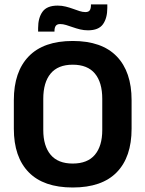

<svg xmlns="http://www.w3.org/2000/svg" viewBox="-20 -839 662 874"><path d="M311 14.5Q178.5 14.5 110.8 -54.8Q43 -124 43 -253V-383Q43 -512.5 110.8 -582.5Q178.5 -652.5 311 -652.5Q443.5 -652.5 511.2 -582.5Q579 -512.5 579 -383V-253Q579 -124 511.5 -54.8Q444 14.5 311 14.5ZM311 -94.5Q378.5 -94.5 412 -134.5Q445.5 -174.5 445.5 -247V-389Q445.5 -464 412 -504.2Q378.5 -544.5 311 -544.5Q244 -544.5 210.5 -504.2Q177 -464 177 -389V-247Q177 -174.5 210.5 -134.5Q244 -94.5 311 -94.5ZM380.5 -701Q362 -701 344.5 -705.2Q327 -709.5 311 -715.2Q295 -721 280.8 -725.2Q266.5 -729.5 254 -729.5Q240 -729.5 234 -721.5Q228 -713.5 228 -698V-695H153.5V-711.5Q153.5 -757.5 173.5 -785.5Q193.5 -813.5 242.5 -813.5Q261.5 -813.5 279.2 -809Q297 -804.5 312.5 -798.8Q328 -793 342.2 -788.5Q356.5 -784 368.5 -784Q383 -784 388.5 -792Q394 -800 394 -816V-819H468.5V-803Q468.5 -756.5 448.8 -728.8Q429 -701 380.5 -701Z"/></svg>

Font: Anek Gujarati SemiBold
Style: Regular
Weight: 600
Designer: Mrunmayee Ghaisas (Gujarati), Yesha Goshar (Latin)
Foundry: Ek Type
Version: Version 1.003